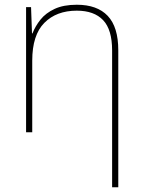

<svg xmlns="http://www.w3.org/2000/svg" viewBox="-20 -558 603 810"><path d="M453 232V-345Q453 -433 415 -473Q377 -513 304 -513Q218 -513 167 -461.5Q116 -410 116 -302V0H90V-528H111L115 -417H117Q129 -448 151 -475.5Q173 -503 210.5 -520.5Q248 -538 304 -538Q390 -538 434.5 -491Q479 -444 479 -346V232Z"/></svg>

Font: Noto Sans Thin
Style: Regular
Weight: 100
Designer: Monotype Design Team
Foundry: Monotype Imaging Inc.
Version: Version 2.007